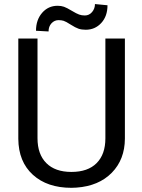

<svg xmlns="http://www.w3.org/2000/svg" viewBox="-20 -897 688 927"><path d="M583 -710.9V-227.5Q582.5 -127 519.8 -63Q457 1 349.6 8.8L324.7 9.8Q208 9.8 138.7 -53.2Q69.3 -116.2 68.4 -226.6V-710.9H161.1V-229.5Q161.1 -152.3 203.6 -109.6Q246.1 -66.9 324.7 -66.9Q404.3 -66.9 446.5 -109.4Q488.8 -151.9 488.8 -229V-710.9ZM499 -871.6Q499 -818.8 469 -786.1Q439 -753.4 394 -753.4Q374 -753.4 359.4 -758.3Q344.7 -763.2 321 -778.3Q297.4 -793.5 286.9 -796.6Q276.4 -799.8 262.7 -799.8Q242.7 -799.8 228.5 -784.4Q214.4 -769 214.4 -745.1L153.8 -748.5Q153.8 -800.8 183.3 -835Q212.9 -869.1 258.3 -869.1Q275.4 -869.1 289.1 -864.3Q302.7 -859.4 326.2 -845.2Q349.6 -831.1 362.1 -826.7Q374.5 -822.3 389.6 -822.3Q410.6 -822.3 424.6 -838.9Q438.5 -855.5 438.5 -877.4Z"/></svg>

Font: MAUL
Style: Regular
Weight: 400
Designer: MAUL
Version: Version 1.0; 2020; ttfautohint (v1.8.3)